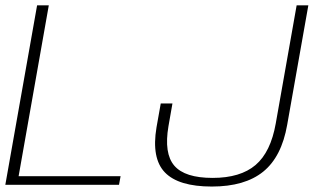

<svg xmlns="http://www.w3.org/2000/svg" viewBox="-23 -695 1215 722"><path d="M-3 0H424.5L430.5 -32.5H47L160.5 -675H116.5ZM773.5 6.5Q897.5 6.5 966.8 -49.5Q1036 -105.5 1057 -226L1136.5 -675H1092.5L1014 -231Q995 -123 938 -74.5Q881 -26 776.5 -26Q672 -26 632.5 -72Q593 -118 610.5 -220.5L625.5 -306H581.5L565.5 -216Q546 -99.5 597.2 -46.5Q648.5 6.5 773.5 6.5Z"/></svg>

Font: Anybody SemiExpanded ExtraLight
Style: Italic
Weight: 250
Width: 6
Italic angle: -10°
Version: Version 1.113;gftools[0.9.25]